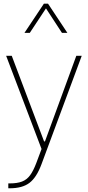

<svg xmlns="http://www.w3.org/2000/svg" viewBox="-20 -785 474 1038"><path d="M344.2 -607.4 239.7 -765.1H217.3L112.3 -607.4H141.1L228.5 -739.7L314.9 -607.4ZM13.2 -483.4 204.6 20.5 176.3 96.2Q160.2 138.7 142.6 162.6Q125 186.5 99.1 196.5Q73.2 206.5 32.7 206.5H24.9V232.9H32.7Q101.1 232.9 139.6 203.4Q178.2 173.8 204.6 102.1L421.9 -483.4H392.6L223.1 -20.5H218.3L43.5 -483.4Z"/></svg>

Font: Estedad VF
Style: Regular
Weight: 100
Designer: Amin Abedi
Version: Version 7.3